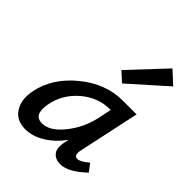

<svg xmlns="http://www.w3.org/2000/svg" viewBox="-201 -800 912 912"><g transform="rotate(45 255.5 -343.5)"><path d="M482 -635 300 -473 253 -516 419 -693ZM459 -100 488 -62Q417 6 364 6Q329 6 312 -16.5Q295 -39 306 -85L310 -104Q272 -52 224 -23Q176 6 129 6Q68 6 40.5 -38.5Q13 -83 27 -149Q49 -257 148 -337.5Q247 -418 359 -418H453L387 -111Q378 -69 403 -69Q423 -69 459 -100ZM165 -70Q217 -70 268 -133.5Q319 -197 337 -278L351 -346H348Q265 -346 200 -289Q135 -232 121 -149Q108 -70 165 -70Z"/></g></svg>

Font: EauTestInfant Semibold
Style: Italic
Weight: 600
Italic angle: -12°
Designer: Christian Thalmann (Catharsis Fonts)
Version: Version 0.001;PS 000.001;hotconv 1.0.88;makeotf.lib2.5.64775